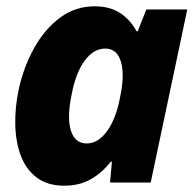

<svg xmlns="http://www.w3.org/2000/svg" viewBox="-20 -579 622 609"><path d="M184 10Q131 10 97 -15.5Q63 -41 46.5 -84Q30 -127 28.5 -181.5Q27 -236 39 -294Q55 -367 88.5 -427Q122 -487 170.5 -523Q219 -559 280 -559Q328 -559 360.5 -538Q393 -517 413 -480H417L444 -549H574L458 0H329L335 -66H331Q304 -31 268 -10.5Q232 10 184 10ZM255 -124Q291 -124 319.5 -163Q348 -202 361 -271Q376 -342 363.5 -383.5Q351 -425 314 -425Q277 -425 248.5 -386.5Q220 -348 207 -278Q192 -205 205 -164.5Q218 -124 255 -124Z"/></svg>

Font: Noto Sans ExtraBold
Style: Italic
Weight: 800
Italic angle: -12°
Designer: Monotype Design Team
Foundry: Monotype Imaging Inc.
Version: Version 2.013; ttfautohint (v1.8.4.7-5d5b)